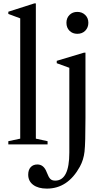

<svg xmlns="http://www.w3.org/2000/svg" viewBox="-20 -850 609 1130"><path d="M191 -34 260 -19V0H29V-19L99 -34V-742L29 -768V-781L182 -830H191ZM388 48V-451L314 -478V-492L474 -540H483V-155Q483 -7 477.5 42Q472 91 450 131Q379 260 256 260Q205 260 175.5 238Q146 216 146 178Q146 150 160.5 134Q175 118 200 118Q238 118 255 164Q266 193 276 203Q286 213 305 213Q388 213 388 48ZM371 -716Q371 -744 389 -762Q407 -780 435 -780Q463 -780 481.5 -762Q500 -744 500 -716Q500 -688 482 -669.5Q464 -651 435 -651Q407 -651 389 -669Q371 -687 371 -716Z"/></svg>

Font: Libre Caslon Text
Style: Regular
Weight: 400
Designer: Pablo Impallari, Rodrigo Fuenzalida
Foundry: Pablo Impallari, Rodrigo Fuenzalida
Version: Version 1.002